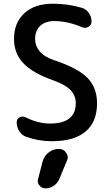

<svg xmlns="http://www.w3.org/2000/svg" viewBox="-20 -784 603 1050"><path d="M212.9 99.6Q221.7 68.4 246.6 49.3Q271.5 30.3 302.7 30.3Q328.1 30.3 341.8 51.8Q350.6 63.5 350.6 77.1Q350.6 85.9 345.7 95.7L303.7 196.3Q293.9 218.8 273.4 232.4Q252.9 246.1 228.5 246.1Q208 246.1 195.3 229.5Q186.5 218.8 186.5 205.1Q186.5 200.2 188.5 194.3ZM171.9 -570.3Q171.9 -533.2 197.3 -502.9Q222.7 -472.7 275.4 -455.1Q407.2 -411.1 459 -357.4Q510.7 -303.7 510.7 -218.8Q510.7 -117.2 447.8 -64.5Q384.8 -11.7 263.7 -11.7Q190.4 -11.7 123 -36.1Q99.6 -43.9 85.4 -66.4Q71.3 -88.9 71.3 -115.2Q71.3 -133.8 86.9 -142.6Q95.7 -146.5 103.5 -146.5Q111.3 -146.5 120.1 -142.6Q187.5 -108.4 253.9 -108.4Q393.6 -108.4 394.5 -218.8Q394.5 -260.7 366.7 -290.5Q338.9 -320.3 273.4 -343.8Q159.2 -383.8 107.9 -438Q56.6 -492.2 56.6 -570.3Q56.6 -660.2 113.3 -711.9Q169.9 -763.7 268.6 -763.7Q352.5 -763.7 427.7 -741.2Q451.2 -734.4 465.8 -713.4Q480.5 -692.4 480.5 -666Q480.5 -647.5 463.9 -637.7Q455.1 -631.8 445.3 -631.8Q437.5 -631.8 429.7 -634.8Q352.5 -668 279.3 -668.9Q227.5 -668.9 199.7 -642.6Q171.9 -616.2 171.9 -570.3Z"/></svg>

Font: Gen Jyuu GothicX Medium
Style: Regular
Weight: 500
Designer: Ryoko NISHIZUKA (kana &amp; ideographs); Paul D. Hunt (Latin, Greek &amp; Cyrillic); Wenlong ZHANG (bopomofo); Sandoll C
Version: Version 1.058.20140828